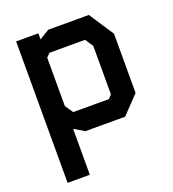

<svg xmlns="http://www.w3.org/2000/svg" viewBox="-138 -653 876 974"><g transform="rotate(-20 300.0 -166.0)"><path d="M233.5 -548 180 -515.5V-548H60V215.5H180V-32.5L234.5 0H449L540 -95V-415L452.5 -548ZM180 -155.5V-416.5L199 -436H391.5L420 -392.5V-131L402 -112H209.5Z"/></g></svg>

Font: Kode
Style: Regular
Weight: 400
Monospace: yes
Designer: Isa Ozler
Foundry: Kadena LLC
Version: Version 1.000;gftools[0.9.28]